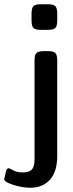

<svg xmlns="http://www.w3.org/2000/svg" viewBox="-82 -715 347 912"><path d="M-62 136.2Q-62 134.3 -55.2 106Q-51.3 84 -41 84Q-38.1 84 -26.9 89.8Q-5.9 104 24.9 104Q44.9 104 57.4 98.4Q69.8 92.8 75 81.3Q80.1 69.8 81.1 62Q82 54.2 82 41V-428.2Q82 -454.1 91.1 -463.1Q100.1 -472.2 126 -472.2H146Q172.9 -472.2 181.4 -462.6Q189.9 -453.1 189.9 -428.2V24.9Q189.9 100.1 155.5 138.4Q121.1 176.8 62 176.8Q23.9 176.8 -19 163.1Q-62 149.4 -62 136.2ZM67.9 -617.2V-650.9Q67.9 -676.8 76.9 -685.8Q85.9 -694.8 111.8 -694.8H146Q172.9 -694.8 181.4 -685.3Q189.9 -675.8 189.9 -650.9V-617.2Q189.9 -591.3 180.9 -582.3Q171.9 -573.2 146 -573.2H111.8Q85 -573.2 76.4 -582.8Q67.9 -592.3 67.9 -617.2Z"/></svg>

Font: CMU Sans Serif Demi Condensed
Style: DemiCondensed
Weight: 600
Width: 3
Version: Version 0.7.0